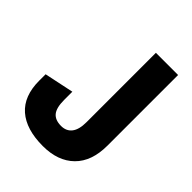

<svg xmlns="http://www.w3.org/2000/svg" viewBox="-204 -819 950 950"><g transform="rotate(45 270.5 -344.0)"><path d="M259.9 17Q143.2 17 80.8 -37.4Q18.5 -91.9 18.5 -199.6V-244.1L173.1 -276.6V-219.7Q173.1 -164.2 192.6 -140.7Q212.1 -117.2 253.4 -117.2Q289.5 -117.2 309.4 -142.5Q329.3 -167.8 329.3 -219.7V-705H484.6V-211.1Q484.6 -100.5 424.8 -41.8Q365 17 259.9 17Z"/></g></svg>

Font: TikTok Sans Light
Style: Regular
Weight: 300
Version: Version 4.000